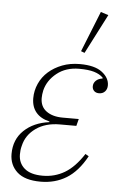

<svg xmlns="http://www.w3.org/2000/svg" viewBox="-54 -796 542 847"><g transform="rotate(5 216.5 -372.5)"><path d="M221 -247Q158 -247 115.5 -217Q73 -187 62 -139Q59 -128 58 -119Q57 -110 57 -100Q57 -62 84 -38.5Q111 -15 165 -15Q218 -15 262 -41Q306 -67 345 -127L360 -118Q322 -49 272 -18.5Q222 12 158 12Q88 12 54 -19Q20 -50 20 -99Q20 -163 62.5 -203.5Q105 -244 174 -253V-256Q135 -265 114.5 -289.5Q94 -314 94 -352Q94 -386 108 -417Q122 -448 147.5 -470.5Q173 -493 208 -506.5Q243 -520 286 -520Q352 -520 384.5 -495Q417 -470 417 -437Q417 -420 407 -409.5Q397 -399 381 -399Q367 -399 359 -407Q351 -415 351 -427Q351 -442 362 -452.5Q373 -463 391 -465V-469Q376 -484 351 -491.5Q326 -499 285 -499Q226 -499 186 -467Q146 -435 135 -390Q133 -381 132 -372.5Q131 -364 131 -356Q131 -318 158.5 -298Q186 -278 231 -278H302L294 -247ZM358 -757 392 -746 302 -571 286 -577Z"/></g></svg>

Font: IBM Plex Serif ExtLt
Style: Italic
Weight: 200
Italic angle: -14°
Designer: Mike Abbink, Paul van der Laan, Pieter van Rosmalen
Foundry: Bold Monday
Version: Version 3.001